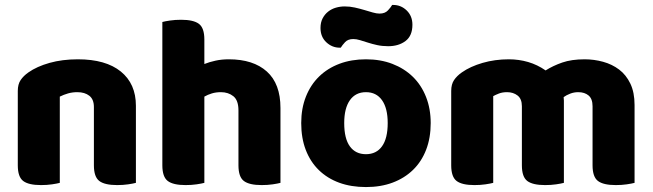

<svg xmlns="http://www.w3.org/2000/svg" viewBox="-20 -741 2641 777"><path d="M530 -1Q519 2 498.5 5Q478 8 454 8Q404 8 382 -8.5Q360 -25 360 -72V-308Q360 -339 341.5 -353.5Q323 -368 293 -368Q273 -368 255.5 -363Q238 -358 222 -350V-1Q211 2 190.5 5Q170 8 146 8Q96 8 74 -8.5Q52 -25 52 -72V-373Q52 -400 63.5 -417Q75 -434 95 -448Q129 -472 180.5 -486.5Q232 -501 295 -501Q408 -501 469 -451.5Q530 -402 530 -313Z M1115 -1Q1104 2 1083.5 5Q1063 8 1039 8Q989 8 967 -8.5Q945 -25 945 -72V-294Q945 -335 924.5 -351.5Q904 -368 874 -368Q854 -368 837.5 -363Q821 -358 807 -350V-1Q796 2 775.5 5Q755 8 731 8Q681 8 659 -8.5Q637 -25 637 -72V-652Q648 -655 668.5 -658Q689 -661 713 -661Q763 -661 785 -644.5Q807 -628 807 -581V-482Q827 -490 852 -495.5Q877 -501 906 -501Q1005 -501 1060 -451.5Q1115 -402 1115 -304V-1Z M1461 16Q1401 16 1353 -1.5Q1305 -19 1270.5 -52.5Q1236 -86 1217.5 -134Q1199 -182 1199 -243Q1199 -302 1218 -350Q1237 -398 1271.5 -431.5Q1306 -465 1354 -483Q1402 -501 1461 -501Q1520 -501 1568 -482.5Q1616 -464 1650.5 -430.5Q1685 -397 1704 -349Q1723 -301 1723 -243Q1723 -183 1704.5 -135Q1686 -87 1651.5 -53.5Q1617 -20 1569 -2Q1521 16 1461 16ZM1373 -243Q1373 -180 1396 -148.5Q1419 -117 1461 -117Q1503 -117 1526 -149Q1549 -181 1549 -243Q1549 -303 1526 -335.5Q1503 -368 1461 -368Q1419 -368 1396 -335.5Q1373 -303 1373 -243ZM1516 -686Q1538 -686 1550 -699Q1562 -712 1567 -721H1571Q1603 -721 1626 -698.5Q1649 -676 1649 -641Q1649 -596 1621 -575Q1593 -554 1551 -554Q1527 -554 1506.5 -558.5Q1486 -563 1469 -568.5Q1452 -574 1437 -578.5Q1422 -583 1410 -583Q1388 -583 1376.5 -570.5Q1365 -558 1359 -548H1355Q1324 -548 1300.5 -570Q1277 -592 1277 -628Q1277 -650 1285.5 -666.5Q1294 -683 1308 -694Q1322 -705 1339.5 -710Q1357 -715 1375 -715Q1396 -715 1416 -710.5Q1436 -706 1454.5 -700.5Q1473 -695 1488.5 -690.5Q1504 -686 1516 -686Z M2548 -1Q2537 2 2516.5 5Q2496 8 2472 8Q2422 8 2400 -8.5Q2378 -25 2378 -72V-311Q2378 -341 2362 -354.5Q2346 -368 2320 -368Q2303 -368 2287.5 -362Q2272 -356 2261 -348Q2261 -344 2261.5 -340.5Q2262 -337 2262 -334V-1Q2251 2 2230.5 5Q2210 8 2186 8Q2136 8 2114 -8.5Q2092 -25 2092 -72V-311Q2092 -341 2074.5 -354.5Q2057 -368 2032 -368Q2013 -368 1999 -362.5Q1985 -357 1976 -352V-1Q1965 2 1944.5 5Q1924 8 1900 8Q1850 8 1828 -8.5Q1806 -25 1806 -72V-373Q1806 -400 1817.5 -417Q1829 -434 1849 -448Q1883 -472 1933 -486.5Q1983 -501 2039 -501Q2080 -501 2117.5 -490Q2155 -479 2188 -456Q2218 -475 2255.5 -488Q2293 -501 2346 -501Q2384 -501 2420.5 -491Q2457 -481 2485.5 -459.5Q2514 -438 2531 -402.5Q2548 -367 2548 -316Z"/></svg>

Font: Baloo 2 Latin ExtraBold
Style: Regular
Weight: 400
Designer: Sarang Kulkarni and Ek Type
Foundry: Ek Type
Version: Version 1.001